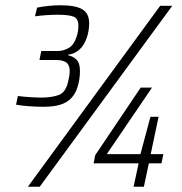

<svg xmlns="http://www.w3.org/2000/svg" viewBox="-20 -710 692 730"><path d="M145 -304Q121 -304 92 -306Q63 -308 41 -312L48 -345Q71 -342 96 -340.5Q121 -339 138 -339Q175 -339 202.5 -348.5Q230 -358 239 -400Q241 -409 243 -419Q245 -429 245 -440Q245 -463 232 -472.5Q219 -482 191 -482H130L137 -516H199Q220 -516 241 -527.5Q262 -539 272 -573Q275 -582 276.5 -591.5Q278 -601 278 -613Q278 -640 259 -647Q240 -654 199 -654Q182 -654 158 -652.5Q134 -651 113 -648L121 -681Q140 -685 164 -687.5Q188 -690 208 -690Q269 -690 294 -674Q319 -658 319 -622Q319 -607 316.5 -592.5Q314 -578 310 -567Q300 -537 281.5 -521Q263 -505 239 -502V-500Q260 -495 272 -482Q284 -469 284 -440Q284 -424 281.5 -407.5Q279 -391 274 -377Q267 -354 251 -337Q235 -320 209.5 -312Q184 -304 145 -304ZM86 0 589 -688H635L131 0ZM488 0 507 -89H336L342 -120L515 -377H558L386 -124H514L552 -266H583L553 -124H601L594 -89H546L527 0Z"/></svg>

Font: Saira SemiCondensed ExtraLight
Style: Italic
Weight: 250
Width: 4
Italic angle: -12°
Designer: Hector Gatti with collaboration of the Omnibus-Type team
Foundry: Omnibus-Type
Version: Version 1.101